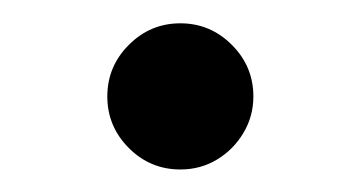

<svg xmlns="http://www.w3.org/2000/svg" viewBox="-20 -573 316 168"><path d="M73.9 -488.6Q73.9 -514.9 92.7 -533.7Q111.5 -552.6 137.8 -552.6Q164.1 -552.6 182.9 -533.7Q201.7 -514.9 201.7 -488.6Q201.7 -471.2 193 -456.7Q184.3 -442.1 169.9 -433.4Q155.5 -424.7 137.8 -424.7Q111.5 -424.7 92.7 -443.5Q73.9 -462.4 73.9 -488.6Z"/></svg>

Font: DeltaSans
Style: Regular
Weight: 400
Designer: Rasmus Andersson
Foundry: rsms
Version: Version 3.012